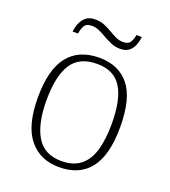

<svg xmlns="http://www.w3.org/2000/svg" viewBox="-132 -804 805 910"><g transform="rotate(20 270.5 -348.5)"><path d="M270 10Q173 10 118 -58Q63 -126 63 -267Q63 -407 116.5 -475Q170 -543 274 -543Q372 -543 425 -477Q478 -411 478 -267Q478 -126 425 -58Q372 10 270 10ZM270 -21Q331 -21 367.5 -51Q404 -81 419.5 -136.5Q435 -192 435 -267Q435 -392 396.5 -452Q358 -512 274 -512Q184 -512 145 -451Q106 -390 106 -267Q106 -150 145 -85.5Q184 -21 270 -21ZM349 -616Q325 -616 304 -625Q283 -634 264 -645Q245 -656 226.5 -664.5Q208 -673 189 -673Q159 -673 150 -654.5Q141 -636 138 -616H111Q113 -637 121.5 -658Q130 -679 147 -693Q164 -707 193 -707Q219 -707 239.5 -698.5Q260 -690 278.5 -679Q297 -668 315 -659.5Q333 -651 351 -651Q379 -651 388.5 -667.5Q398 -684 401 -704H428Q426 -682 418 -662Q410 -642 394 -629Q378 -616 349 -616Z"/></g></svg>

Font: Noto Serif Khmer ExtraLight
Style: Regular
Weight: 250
Version: Version 2.003